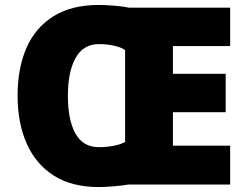

<svg xmlns="http://www.w3.org/2000/svg" viewBox="-20 -745 997 775"><path d="M379 -725Q406 -725 442.5 -722Q479 -719 501 -714H909V-559H678V-447H891V-292H678V-157H909V0H497Q476 4 440 7Q404 10 378 10Q270 10 197.5 -36Q125 -82 88 -165Q51 -248 51 -359Q51 -470 87 -552Q123 -634 196 -679.5Q269 -725 379 -725ZM380 -567Q316 -567 285 -511Q254 -455 254 -358Q254 -261 284.5 -206Q315 -151 379 -151Q410 -151 438.5 -156.5Q467 -162 485 -172V-543Q469 -554 440 -560.5Q411 -567 380 -567Z"/></svg>

Font: Noto Sans Gurmukhi UI Black
Style: Regular
Weight: 900
Designer: Jelle Bosma - Monotype Design Team
Foundry: Monotype Imaging Inc.
Version: Version 2.004; ttfautohint (v1.8.4.7-5d5b)